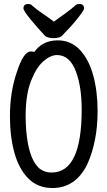

<svg xmlns="http://www.w3.org/2000/svg" viewBox="-20 -922 540 966"><path d="M244 24Q170 24 122.5 -24Q75 -72 52.5 -153.5Q30 -235 30 -337Q30 -457 64 -557Q98 -663 134 -663Q149 -663 152 -660Q194 -719 271 -719Q336 -719 381 -672Q426 -625 448.5 -544.5Q471 -464 471 -363Q471 -208 418 -93Q359 24 244 24ZM240 -54Q391 -54 391 -371Q391 -485 362 -562Q331 -645 267 -645Q234 -645 198 -613.5Q162 -582 135.5 -513.5Q109 -445 109 -339Q109 -259 121.5 -194.5Q134 -130 162 -92Q190 -54 240 -54ZM248 -730Q223 -730 207 -741Q172 -778 135 -823Q98 -868 98 -880Q98 -902 123 -902Q135 -902 142 -894Q164 -874 195.5 -853Q227 -832 251 -813Q278 -833 307 -853.5Q336 -874 358 -894Q367 -902 379 -902Q403 -902 403 -880Q403 -873 390 -855Q352 -803 306 -757L294 -744Q282 -730 248 -730Z"/></svg>

Font: LXGW WenKai Mono Medium
Style: Regular
Weight: 500
Monospace: yes
Designer: LXGW / Fontworks Inc.
Foundry: LXGW / Fontworks Inc.
Version: Version 1.520; June 14, 2025